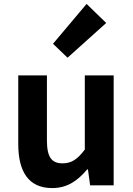

<svg xmlns="http://www.w3.org/2000/svg" viewBox="-20 -944 677 978"><path d="M246 14C323 14 376 -24 424 -81H428L439 0H559V-560H412V-182C374 -132 344 -112 299 -112C244 -112 219 -142 219 -229V-560H73V-211C73 -70 125 14 246 14ZM324 -650 521 -827 421 -924 250 -721Z"/></svg>

Font: Noto Sans Mono CJK SC
Style: Bold
Weight: 700
Designer: Ryoko NISHIZUKA 西塚涼子 (kana, bopomofo & ideographs); Paul D. Hunt (Latin, Greek & Cyrillic); Sandoll Communications 산돌커뮤니
Foundry: Adobe
Version: Version 2.004;hotconv 1.0.118;makeotfexe 2.5.65603